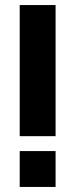

<svg xmlns="http://www.w3.org/2000/svg" viewBox="-20 -740 260 760"><path d="M58 -201V-720H200V-201ZM58 0V-142H200V0Z"/></svg>

Font: Orbitron ExtraBold
Style: Regular
Weight: 800
Designer: Matt McInerney
Foundry: The League of Moveable Type
Version: Version 2.001